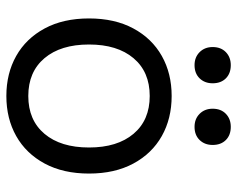

<svg xmlns="http://www.w3.org/2000/svg" viewBox="-91 -645 746 604"><g transform="rotate(90 282.0 -343.0)"><path d="M282 -510Q353 -510 408 -479Q463 -448 494.5 -389.5Q526 -331 526 -250Q526 -169 494.5 -110.5Q463 -52 408 -21Q353 10 282 10Q211 10 156 -21Q101 -52 69.5 -110.5Q38 -169 38 -250Q38 -331 69.5 -389.5Q101 -448 156 -479Q211 -510 282 -510ZM282 -441Q206 -441 163 -390Q120 -339 120 -250Q120 -161 163 -110Q206 -59 282 -59Q358 -59 401 -110Q444 -161 444 -250Q444 -339 401 -390Q358 -441 282 -441ZM185 -696Q211 -696 226.5 -680.5Q242 -665 242 -639Q242 -614 226.5 -598Q211 -582 185 -582Q160 -582 144 -598Q128 -614 128 -639Q128 -665 144 -680.5Q160 -696 185 -696ZM379 -696Q405 -696 420.5 -680.5Q436 -665 436 -639Q436 -614 420.5 -598Q405 -582 379 -582Q354 -582 338 -598Q322 -614 322 -639Q322 -665 338 -680.5Q354 -696 379 -696Z"/></g></svg>

Font: Prodigy Sans
Style: Regular
Weight: 400
Designer: Wei Huang
Foundry: Wei Huang
Version: Version 1.003; ttfautohint (v1.8.3)